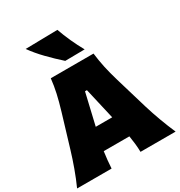

<svg xmlns="http://www.w3.org/2000/svg" viewBox="-251 -1304 1384 1476"><g transform="rotate(-30 441.0 -566.0)"><path d="M-0.5 0Q29.8 -66.9 56.6 -141.1Q83.5 -215.3 103.5 -282.2L189.9 -568.8Q213.4 -647 227.3 -709.5Q241.2 -772 248 -835H627.4Q635.3 -768.6 648.7 -706.5Q662.1 -644.5 684.6 -568.8L770 -281.7Q791 -212.4 817.9 -139.6Q844.7 -66.9 874 0H562.5Q562 -36.1 557.9 -73Q553.7 -109.9 547.9 -146H320.3Q314.9 -108.9 311.3 -71.8Q307.6 -34.7 305.7 0ZM506.8 -338.9 442.9 -616.7H425.8L360.8 -338.9ZM411.1 -895Q349.1 -950.2 293 -1008.1Q236.8 -1065.9 193.4 -1126.5L478 -1131.8Q519 -1014.6 584.5 -897Z"/></g></svg>

Font: Pinar-FD Black
Style: Regular
Weight: 900
Designer: Amin Abedi
Version: Version 3.000